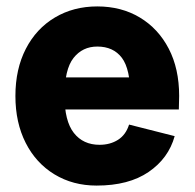

<svg xmlns="http://www.w3.org/2000/svg" viewBox="-20 -564 606 598"><path d="M281 14Q207 14 149.5 -21Q92 -56 60 -119Q28 -182 28 -265Q28 -349 60.5 -412Q93 -475 151 -509.5Q209 -544 283 -544Q358 -544 415.5 -509.5Q473 -475 505.5 -412.5Q538 -350 538 -265Q538 -254 537.5 -244Q537 -234 537 -223H111V-323H427L386 -265Q386 -349 359.5 -384Q333 -419 283 -419Q237 -419 209 -383.5Q181 -348 181 -265Q181 -187 210 -150Q239 -113 290 -113Q323 -113 347.5 -128.5Q372 -144 382 -176L524 -140Q505 -71 443 -28.5Q381 14 281 14Z"/></svg>

Font: Radio Canada Big
Style: Regular
Weight: 400
Designer: Étienne Aubert Bonn
Foundry: Coppers and Brasses
Version: Version 1.001